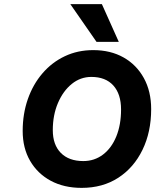

<svg xmlns="http://www.w3.org/2000/svg" viewBox="-20 -903 753 931"><path d="M321 -883H474L556 -700H448ZM90 -268Q90 -351 115 -422.5Q140 -494 186 -547.5Q232 -601 294.5 -630.5Q357 -660 432 -660Q516 -660 579 -624.5Q642 -589 677.5 -524.5Q713 -460 713 -374Q713 -263 671 -176.5Q629 -90 553.5 -41Q478 8 376 8Q290 8 226 -26.5Q162 -61 126 -123Q90 -185 90 -268ZM567 -372Q567 -447 529.5 -488.5Q492 -530 423 -530Q370 -530 328 -496Q286 -462 261 -403.5Q236 -345 236 -272Q236 -201 275 -161.5Q314 -122 384 -122Q438 -122 479.5 -153.5Q521 -185 544 -241.5Q567 -298 567 -372Z"/></svg>

Font: Overused Grotesk
Style: Bold Italic
Weight: 700
Italic angle: -10°
Version: Version 0.003